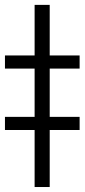

<svg xmlns="http://www.w3.org/2000/svg" viewBox="-57 -751 340 771"><path d="M142.6 -731.4V0H82V-731.4ZM-37.1 -475.6V-528.3H262.7V-475.6ZM-37.1 -229V-281.7H262.7V-229Z"/></svg>

Font: Inter 17pt Light
Style: Regular
Weight: 300
Version: Version 4.001;git-66647c0bb